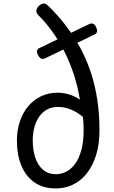

<svg xmlns="http://www.w3.org/2000/svg" viewBox="-20 -1040 643 1079"><path d="M294 19Q222 19 173.5 -15Q125 -49 100 -109.5Q75 -170 75 -250Q75 -309 92 -358.5Q109 -408 139.5 -444Q170 -480 212 -499.5Q254 -519 304 -519Q338 -519 369.5 -509Q401 -499 429 -480Q417 -553 395.5 -619.5Q374 -686 344 -746Q314 -806 276.5 -859Q239 -912 194 -956Q183 -968 184.5 -981.5Q186 -995 200 -1008Q226 -1032 249 -1009Q305 -955 350 -896Q395 -837 430.5 -772Q466 -707 490 -634.5Q514 -562 526.5 -481Q539 -400 539 -309Q539 -228 519.5 -166.5Q500 -105 466 -63.5Q432 -22 388 -1.5Q344 19 294 19ZM294 -61Q325 -61 353 -75.5Q381 -90 403 -120.5Q425 -151 437.5 -198Q450 -245 450 -309Q450 -328 449 -346.5Q448 -365 446 -383Q414 -410 378.5 -424.5Q343 -439 304 -439Q271 -439 245 -425Q219 -411 201 -385.5Q183 -360 173.5 -325.5Q164 -291 164 -250Q164 -195 179 -152Q194 -109 223 -85Q252 -61 294 -61ZM233 -712Q220 -706 210 -711.5Q200 -717 192 -734Q185 -748 189 -757.5Q193 -767 206 -772L480 -904Q509 -918 521 -884Q528 -871 525 -861Q522 -851 511 -846Z"/></svg>

Font: Playwrite NG Modern
Style: Regular
Weight: 400
Designer: Veronika Burian, José Scaglione
Foundry: TypeTogether
Version: Version 1.002